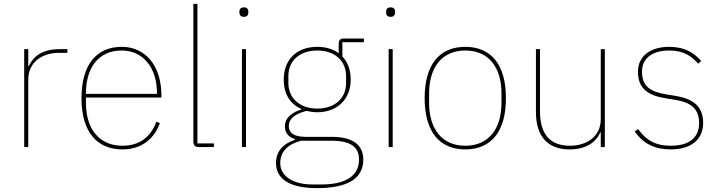

<svg xmlns="http://www.w3.org/2000/svg" viewBox="-20 -760 3712 992"><path d="M126 0V-349C126 -442 202 -487 284 -487H328V-506H287C194 -506 152 -466 129 -419H126V-506H105V0Z M613 12C710 12 776 -41 806 -124L788 -131C757 -49 698 -7 613 -7C493 -7 424 -93 424 -229V-256H814V-266C814 -421 731 -518 609 -518C479 -518 401 -426 401 -253C401 -78 481 12 613 12ZM609 -499C718 -499 791 -412 791 -279V-275H424V-277C424 -413 491 -499 609 -499Z M1085 0V-19H1000V-740H979V-29C979 -9 988 0 1008 0Z M1240 -673C1257 -673 1263 -683 1263 -694V-701C1263 -712 1257 -722 1240 -722C1223 -722 1217 -712 1217 -701V-694C1217 -683 1223 -673 1240 -673ZM1230 0H1251V-506H1230Z M1857 65C1857 -7 1809 -53 1694 -53H1559C1489 -53 1472 -81 1472 -109C1472 -146 1503 -171 1563 -187C1583 -183 1599 -180 1619 -180C1722 -180 1792 -247 1792 -349C1792 -398 1777 -439 1749 -468V-542H1860V-561H1757C1738 -561 1730 -553 1730 -534V-485C1701 -506 1664 -518 1619 -518C1512 -518 1446 -451 1446 -349C1446 -273 1480 -222 1537 -197V-194C1493 -181 1452 -154 1452 -108C1452 -76 1468 -52 1505 -41V-38C1443 -18 1406 22 1406 82C1406 160 1469 212 1618 212C1770 212 1857 166 1857 65ZM1835 65C1835 154 1756 193 1643 193H1594C1492 193 1428 149 1428 83C1428 19 1473 -17 1536 -33H1691C1799 -33 1835 4 1835 65ZM1619 -199C1526 -199 1470 -256 1470 -330V-368C1470 -442 1524 -499 1619 -499C1714 -499 1768 -442 1768 -368V-330C1768 -256 1714 -199 1619 -199Z M1998 -673C2015 -673 2021 -683 2021 -694V-701C2021 -712 2015 -722 1998 -722C1981 -722 1975 -712 1975 -701V-694C1975 -683 1981 -673 1998 -673ZM1988 0H2009V-506H1988Z M2384 12C2516 12 2594 -78 2594 -253C2594 -428 2516 -518 2384 -518C2252 -518 2174 -428 2174 -253C2174 -78 2252 12 2384 12ZM2384 -7C2264 -7 2197 -93 2197 -229V-277C2197 -413 2264 -499 2384 -499C2504 -499 2571 -413 2571 -277V-229C2571 -93 2504 -7 2384 -7Z M3084 0H3105V-506H3084V-144C3084 -52 3008 -7 2925 -7C2826 -7 2770 -62 2770 -185V-506H2749V-181C2749 -55 2810 12 2923 12C3014 12 3063 -31 3081 -76H3084Z M3446 12C3549 12 3613 -38 3613 -125C3613 -214 3556 -251 3468 -265L3424 -272C3338 -286 3297 -315 3297 -390C3297 -461 3353 -499 3437 -499C3517 -499 3556 -466 3587 -431L3603 -445C3570 -482 3524 -518 3436 -518C3346 -518 3276 -474 3276 -389C3276 -301 3331 -266 3420 -252L3464 -245C3548 -232 3592 -200 3592 -124C3592 -49 3541 -7 3446 -7C3372 -7 3323 -30 3277 -93L3259 -81C3306 -15 3365 12 3446 12Z"/></svg>

Font: IBM Plex Thai Thin
Style: Regular
Weight: 100
Designer: Mike Abbink, Paul van der Laan, Pieter van Rosmalen, Ben Mitchell, Mark Frömberg
Foundry: Bold Monday
Version: Version 1.0